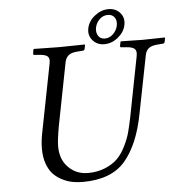

<svg xmlns="http://www.w3.org/2000/svg" viewBox="-56 -859 872 922"><g transform="rotate(-5 380.0 -398.0)"><path d="M306.2 9.8Q281.2 9.8 258.1 5.6Q234.9 1.5 209.7 -10.7Q184.6 -22.9 166 -41.7Q147.5 -60.5 135.7 -92.5Q124 -124.5 124 -166Q124 -197.8 130.9 -235.8L196.8 -571.8Q198.2 -579.1 198.2 -585Q198.2 -600.1 187.7 -607.2Q177.2 -614.3 152.8 -616.2L127.9 -618.2Q120.1 -618.2 122.1 -626L125 -645L127.9 -647Q217.8 -645 249 -645Q282.2 -645 372.1 -647L374 -645L370.1 -626Q368.2 -618.2 360.8 -618.2L335.9 -616.2Q306.2 -614.3 292.5 -603.5Q278.8 -592.8 273.9 -571.8L214.8 -269Q202.6 -201.2 202.6 -171.4Q202.6 -116.7 230 -81.1Q270 -31.2 334 -30.8Q380.9 -30.8 418 -46.4Q455.1 -62 477.5 -84.5Q500 -106.9 517.6 -142.6Q535.2 -178.2 543 -207.5Q550.8 -236.8 559.1 -276.9L616.2 -569.8Q617.7 -577.6 617.7 -584Q617.7 -599.6 607.2 -606.9Q596.7 -614.3 573.2 -616.2L546.9 -618.2Q539.1 -618.2 541 -626L544.9 -645L546.9 -647Q636.7 -645 651.9 -645Q668 -645 757.8 -647L759.8 -645L755.9 -626Q753.9 -618.2 747.1 -618.2L722.2 -616.2Q692.4 -614.3 678.2 -603Q664.1 -591.8 660.2 -569.8L606 -294.9Q578.1 -147 511.2 -68.6Q444.3 9.8 306.2 9.8ZM495.1 -778.8Q472.7 -778.8 455.6 -762.7Q438.5 -746.6 433.6 -723.1Q429.2 -700.7 439.5 -683.8Q449.7 -667 471.9 -667Q494.1 -667 511.5 -683.8Q528.8 -700.7 533.7 -723.1Q538.6 -747.1 527.8 -762.9Q517.1 -778.8 495.1 -778.8ZM570.3 -723.1Q563.5 -689.5 533 -664.8Q502.4 -640.1 466.8 -640.1Q432.1 -640.1 410.9 -664.6Q389.6 -689 396.5 -723.1Q403.3 -757.3 434.3 -781.7Q465.3 -806.2 500.5 -806.2Q535.6 -806.2 556.6 -782Q577.6 -757.8 570.3 -723.1Z"/></g></svg>

Font: Linux Libertine
Style: Italic
Weight: 400
Italic angle: -12°
Designer: Philipp H. Poll
Foundry: Philipp H. Poll
Version: Version 5.1.6 ; ttfautohint (v0.9)